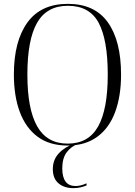

<svg xmlns="http://www.w3.org/2000/svg" viewBox="-20 -745 702 996"><path d="M331 10Q237 10 175.5 -35.5Q114 -81 83 -163.5Q52 -246 52 -359Q52 -531 122 -628Q192 -725 332 -725Q471 -725 539.5 -629Q608 -533 608 -358Q608 -246 577 -163Q546 -80 484 -35Q422 10 331 10ZM331 0Q439 0 489 -89Q539 -178 539 -358Q539 -539 491.5 -627Q444 -715 332 -715Q223 -715 172.5 -627Q122 -539 122 -358Q122 -179 173 -89.5Q224 0 331 0ZM361 231Q313 231 283.5 206Q254 181 254 132Q254 84 285 50.5Q316 17 366 0H388Q349 14 326 45Q303 76 303 128Q303 220 372 220Q398 220 429 206V217Q415 223 397.5 227Q380 231 361 231Z"/></svg>

Font: Noto Serif Display SemiCondensed Light
Style: Regular
Weight: 300
Width: 4
Designer: Monotype Design Team
Foundry: Monotype Imaging Inc.
Version: Version 2.009